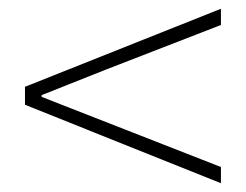

<svg xmlns="http://www.w3.org/2000/svg" viewBox="-20 -584 561 438"><path d="M37 -345 484 -166V-203L75 -363V-367L221 -425L484 -527V-564L37 -386Z"/></svg>

Font: Kinto Sans Thin
Style: Regular
Weight: 100
Designer: Authors: Ryoko NISHIZUKA  (kana & ideographs); Paul D. Hunt (Latin, Greek & Cyrillic); Wenlong ZHANG  (bopomofo); Sandol
Foundry: Adobe Systems Incorporated, ookami Inc.
Version: Version 0.001